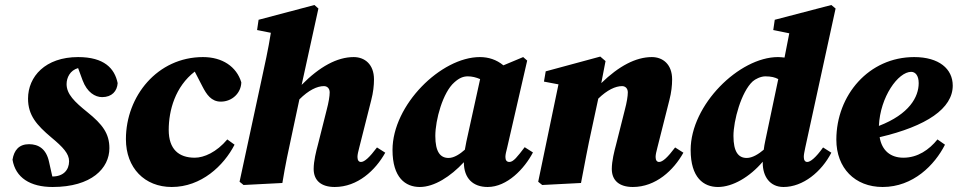

<svg xmlns="http://www.w3.org/2000/svg" viewBox="-20 -731 3826 767"><path d="M96 -155C56 -155 36 -131 30 -93C42 -21 101 16 190 16C346 16 417 -59 417 -139C417 -197 390 -234 329 -283C278 -324 246 -355 246 -395C246 -421 260 -450 292 -459L310 -410C328 -362 360 -343 388 -343C427 -343 448 -367 450 -399C438 -458 396 -503 292 -503C161 -503 92 -425 92 -337C92 -270 127 -231 185 -182C232 -143 256 -117 256 -87C256 -52 233 -26 190 -26H189L176 -84C165 -137 133 -155 96 -155Z M666 16C784 16 874 -69 917 -153L888 -174C845 -123 795 -101 758 -101C694 -101 654 -135 654 -212C654 -290 680 -385 758 -445L789 -385C805 -354 824 -325 862 -325C908 -325 943 -360 944 -402C925 -465 868 -503 791 -503C609 -503 483 -347 483 -175C483 -60 558 16 666 16Z M953 8 1108 0C1120 -73 1131 -125 1151 -217L1176 -334C1213 -371 1247 -387 1274 -387C1287 -387 1297 -378 1297 -362C1297 -347 1293 -322 1285 -292L1250 -153C1243 -127 1233 -88 1233 -56C1233 -10 1263 16 1317 16C1409 16 1480 -51 1519 -121L1486 -142C1456 -102 1436 -84 1422 -84C1413 -84 1408 -91 1408 -104C1408 -114 1411 -125 1415 -141L1463 -331C1471 -362 1474 -389 1474 -414C1474 -474 1437 -503 1393 -503C1327 -503 1257 -465 1185 -392L1252 -697L1236 -711L1013 -652L1007 -611L1062 -600C1052 -535 1037 -469 1023 -404L937 -5Z M1719 -188C1719 -252 1749 -362 1795 -402C1815 -420 1831 -426 1849 -426C1865 -426 1882 -422 1898 -415L1843 -165C1841 -154 1839 -143 1837 -133C1818 -116 1794 -100 1772 -100C1739 -100 1719 -124 1719 -188ZM1928 16C2006 16 2075 -57 2109 -122L2076 -143C2047 -105 2031 -84 2015 -84C2004 -84 1999 -91 1999 -104C1999 -114 2002 -125 2006 -141L2086 -489L2070 -503L1991 -470C1963 -493 1931 -503 1897 -503C1742 -503 1548 -312 1548 -132C1548 -21 1600 16 1657 16C1715 16 1780 -26 1833 -83C1833 -18 1870 16 1928 16Z M2301 0C2315 -73 2328 -144 2344 -216L2370 -337C2406 -372 2439 -387 2465 -387C2478 -387 2488 -378 2488 -362C2488 -347 2484 -322 2476 -292L2441 -153C2434 -127 2424 -88 2424 -56C2424 -10 2454 16 2508 16C2600 16 2671 -51 2710 -121L2677 -142C2647 -102 2627 -84 2613 -84C2604 -84 2599 -91 2599 -104C2599 -114 2602 -125 2606 -141L2654 -331C2662 -362 2665 -389 2665 -414C2665 -474 2628 -503 2584 -503C2520 -503 2452 -467 2382 -399L2399 -487L2378 -505L2160 -446L2153 -405L2211 -394L2130 -5L2146 8Z M2910 -188C2910 -249 2941 -364 2987 -406C2997 -415 3019 -426 3037 -426C3061 -426 3076 -422 3089 -415L3037 -168C3035 -157 3032 -145 3031 -133C3011 -116 2986 -100 2963 -100C2930 -100 2910 -124 2910 -188ZM3197 -142 3318 -697 3301 -711 3075 -652 3069 -611 3133 -598 3114 -501C3105 -502 3097 -503 3088 -503C2933 -503 2739 -312 2739 -132C2739 -21 2791 16 2848 16C2907 16 2975 -24 3027 -85C3027 -83 3027 -82 3027 -80C3027 -27 3055 16 3110 16C3188 16 3262 -45 3301 -121L3268 -142C3239 -101 3217 -84 3205 -84C3196 -84 3191 -91 3191 -104C3191 -114 3193 -122 3197 -142Z M3620 -444C3636 -444 3650 -430 3650 -399C3650 -344 3613 -275 3491 -228C3496 -344 3568 -444 3620 -444ZM3506 16C3628 16 3714 -72 3755 -153L3725 -174C3692 -133 3646 -101 3589 -101C3538 -101 3503 -129 3494 -183C3682 -227 3786 -298 3786 -389C3786 -456 3731 -503 3632 -503C3451 -503 3321 -351 3321 -173C3321 -60 3395 16 3506 16Z"/></svg>

Font: Source Serif Pro Black
Style: Italic
Weight: 900
Italic angle: -12°
Designer: Frank Grießhammer
Foundry: Adobe Systems Incorporated
Version: Version 3.001;hotconv 1.0.111;makeotfexe 2.5.65597